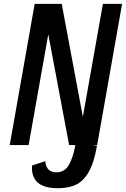

<svg xmlns="http://www.w3.org/2000/svg" viewBox="-20 -745 647 986"><path d="M158 -725H297L405.5 -145L508.5 -725H607L479 0H457L478 3.5Q463 90.5 435.5 138.2Q408 186 369.8 203.8Q331.5 221.5 277 221.5Q136.5 221.5 144.5 105L212.5 82.5Q214.5 111.5 229.2 125.8Q244 140 269.5 140Q311 140 333 103.2Q355 66.5 367 0H335L228 -569L127 0H30Z"/></svg>

Font: JuliaMono Medium
Style: Italic
Weight: 500
Italic angle: -9°
Monospace: yes
Designer: cormullion
Foundry: corm
Version: Version 0.054; ttfautohint (v1.8.4)